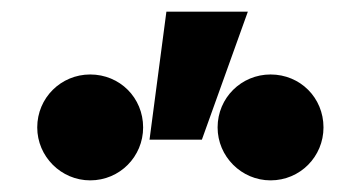

<svg xmlns="http://www.w3.org/2000/svg" viewBox="-20 -920 620 330"><path d="M44 -701C44 -651 85 -610 135 -610C186 -610 226 -651 226 -701C226 -752 186 -792 135 -792C85 -792 44 -752 44 -701ZM354 -701C354 -651 395 -610 445 -610C496 -610 536 -651 536 -701C536 -752 496 -792 445 -792C395 -792 354 -752 354 -701ZM406 -900H266L237 -680H327Z"/></svg>

Font: CommitMono-dimboump
Style: Bold
Weight: 700
Monospace: yes
Designer: Eigil Nikolajsen
Foundry: Eigil Nikolajsen
Version: Version 1.143